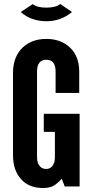

<svg xmlns="http://www.w3.org/2000/svg" viewBox="-20 -939 460 967"><path d="M197 8Q226.5 8 246.5 -1.8Q266.5 -11.5 291 -39L306 0H381V-366H200.5V-275H256.5V-147.5Q256.5 -120.5 244.8 -104.2Q233 -88 212.5 -88Q191 -88 178.8 -104Q166.5 -120 166.5 -147.5V-578.5Q166.5 -638 213.5 -638Q260 -638 260 -578.5V-471H379V-578.5Q379 -655 333 -699Q287 -743 213.5 -743Q139.5 -743 93.8 -699.2Q48 -655.5 45.5 -578.5V-156.5Q45.5 -83 85.2 -37.5Q125 8 197 8ZM213.5 -832Q287 -832 342.5 -878.5L283.5 -919Q272.5 -909.5 254.2 -905Q236 -900.5 213.5 -900.5Q190.5 -900.5 172.8 -905Q155 -909.5 145.5 -918.5L84.5 -878.5Q109.5 -855.5 143 -843.8Q176.5 -832 213.5 -832Z"/></svg>

Font: League Gothic SemiExpanded
Style: Regular
Weight: 400
Width: 6
Designer: The League of Moveable Type
Version: Version 1.600; ttfautohint (v1.8.3)